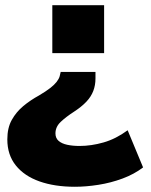

<svg xmlns="http://www.w3.org/2000/svg" viewBox="-20 -523 577 734"><path d="M266 191Q189 191 131 170.5Q73 150 40.5 109.5Q8 69 8 10Q8 -34 25 -64.5Q42 -95 69 -117.5Q96 -140 129 -158Q156 -174 172 -186.5Q188 -199 196.5 -210Q205 -221 208 -231L212 -248H345V-223Q345 -197 336.5 -175Q328 -153 310 -134Q292 -115 263 -96Q232 -76 212 -57Q192 -38 192 -13Q192 5 204 15.5Q216 26 237 30.5Q258 35 284 35Q329 35 376 21.5Q423 8 468 -25L527 117Q493 143 448.5 159.5Q404 176 356.5 183.5Q309 191 266 191ZM180 -320V-503H378V-320Z"/></svg>

Font: Nunito Sans 8pt Black
Style: Regular
Weight: 900
Version: Version 3.101;gftools[0.9.27]